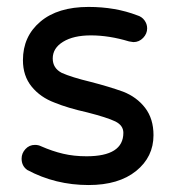

<svg xmlns="http://www.w3.org/2000/svg" viewBox="-20 -529 509 560"><path d="M59.6 -33.2Q43 -44.9 43 -66.4Q43 -82 54.2 -94.2Q65.4 -106.4 82 -106.4Q91.8 -106.4 99.6 -102.5Q132.8 -87.9 164.1 -80.6Q195.3 -73.2 232.4 -73.2Q339.8 -73.2 339.8 -141.6Q339.8 -163.1 316.4 -174.8Q292 -186.5 234.4 -201.2Q177.7 -213.9 139.6 -229.5Q97.7 -245.1 72.3 -276.4Q46.9 -307.6 46.9 -353.5Q46.9 -422.9 97.7 -465.8Q148.4 -508.8 238.3 -508.8Q316.4 -508.8 379.9 -484.4Q393.6 -480.5 401.4 -469.7Q409.2 -459 409.2 -446.3Q409.2 -430.7 397.5 -418.5Q385.7 -406.2 369.1 -406.2L356.4 -408.2Q297.9 -425.8 245.1 -425.8Q194.3 -425.8 164.1 -407.2Q133.8 -388.7 133.8 -358.4Q133.8 -330.1 160.2 -316.4Q188.5 -303.7 245.1 -290Q297.9 -276.4 338.9 -261.7Q378.9 -246.1 403.3 -214.4Q427.7 -182.6 427.7 -134.8Q427.7 -71.3 377 -30.3Q326.2 10.7 238.3 10.7Q141.6 10.7 59.6 -33.2Z"/></svg>

Font: jf-openhuninn-1.0
Style: Regular
Weight: 400
Designer: [Kosugi Maru]
      Designed by Motoya company      

      [Varela Round]
      Joe Prince(Latin component); Avraham Co
Foundry: justfont CO.,LTD.
Version: 1.0